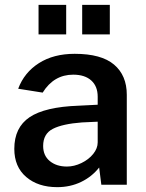

<svg xmlns="http://www.w3.org/2000/svg" viewBox="-20 -762 604 792"><path d="M88 -32C120.7 -4 163.3 10 216 10C252 10 284.8 2.8 314.5 -11.5C344.2 -25.8 369 -45.7 389 -71L398 0H503V-371C503 -424.3 485.5 -465.8 450.5 -495.5C415.5 -525.2 361.3 -540 288 -540C230 -540 180.8 -527.2 140.5 -501.5C100.2 -475.8 71.7 -440.7 55 -396L156 -380C186.7 -429.3 228.7 -454 282 -454C314 -454 338.8 -446 356.5 -430C374.2 -414 383 -391.7 383 -363V-330L304 -326C211.3 -322.7 144 -306.8 102 -278.5C60 -250.2 39 -206.7 39 -148C39 -98.7 55.3 -60 88 -32ZM316 -89.5C296 -79.8 276 -75 256 -75C227.3 -75 203.8 -82.5 185.5 -97.5C167.2 -112.5 158 -133.3 158 -160C158 -193.3 171.3 -216.8 198 -230.5C224.7 -244.2 264.7 -253 318 -257L383 -260V-175C383 -158.3 376.8 -142.3 364.5 -127C352.2 -111.7 336 -99.2 316 -89.5ZM253 -620V-742H139V-620ZM433 -620V-742H319V-620Z"/></svg>

Font: Morrison SemiBold
Style: Regular
Weight: 600
Designer: Pablo Impallari, Rodrigo Fuenzalida (Modified by Dan O. Williams)
Version: Version 0.030; ttfautohint (v1.8.1)